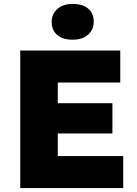

<svg xmlns="http://www.w3.org/2000/svg" viewBox="-20 -957 699 977"><path d="M83 0V-700H592V-537H274V-432H552V-278H274V-163H607V0ZM350 -755Q299 -755 271 -779Q243 -803 243 -846Q243 -885 271.5 -911Q300 -937 350 -937Q401 -937 429 -913Q457 -889 457 -846Q457 -807 428.5 -781Q400 -755 350 -755Z"/></svg>

Font: Lexend Deca ExtraBold
Style: Regular
Weight: 800
Designer: Bonnie Shaver-Troup, Thomas Jockin
Foundry: Lexend
Version: Version 1.008; ttfautohint (v1.8.4.7-5d5b)